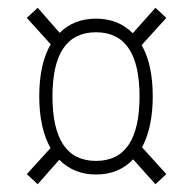

<svg xmlns="http://www.w3.org/2000/svg" viewBox="-20 -618 490 494"><path d="M77 -144 49 -170 110 -237Q81 -288.5 81 -370Q81 -454 110.5 -504L49 -572L77 -598L133.5 -533.5Q170 -570 227 -570Q284.5 -570 321.5 -532.5L380 -598L408 -572L344.5 -502Q373 -452 373 -370Q373 -291 345.5 -239L408 -170L380 -144L322.5 -208Q285.5 -169 227 -169Q170 -169 132.5 -207ZM339 -370Q339 -535 227 -535Q115 -535 115 -370Q115 -204 227 -204Q339 -204 339 -370Z"/></svg>

Font: League Mono Condensed Thin
Style: Regular
Weight: 100
Width: 1
Designer: Tyler Finck
Foundry: The League of Moveable Type / Tyler Finck
Version: Version 2.210